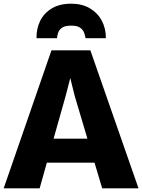

<svg xmlns="http://www.w3.org/2000/svg" viewBox="-29 -1021 771 1041"><path d="M186 0H-9L250 -748H461L722 0H525L483.5 -139H225ZM327 -501 261.5 -269H445L376 -501L352 -598ZM357 -1001Q416 -1001 458.2 -976Q500.5 -951 523 -908.5Q545.5 -866 545 -814H435Q433 -825.5 427.8 -841.5Q422.5 -857.5 406.8 -869.8Q391 -882 357 -882Q322 -882 306 -869.8Q290 -857.5 285.5 -841.5Q281 -825.5 280 -814H169Q168 -866 189.2 -908.5Q210.5 -951 252.8 -976Q295 -1001 357 -1001Z"/></svg>

Font: Merriweather Sans ExtraBold
Style: Regular
Weight: 800
Designer: Eben Sorkin
Foundry: Eben Sorkin
Version: Version 2.001; ttfautohint (v1.8.3)